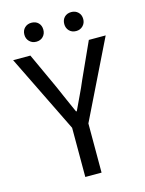

<svg xmlns="http://www.w3.org/2000/svg" viewBox="-123 -886 721 958"><g transform="rotate(-15 238.0 -406.5)"><path d="M196 0V-254L-1 -656H88L173 -471Q189 -435 204 -400Q219 -365 236 -328H240Q257 -365 274 -400Q291 -435 306 -471L390 -656H477L280 -254V0ZM135 -715Q114 -715 100 -729Q86 -743 86 -764Q86 -786 100 -799.5Q114 -813 135 -813Q157 -813 170.5 -799.5Q184 -786 184 -764Q184 -743 170.5 -729Q157 -715 135 -715ZM341 -715Q319 -715 305.5 -729Q292 -743 292 -764Q292 -786 305.5 -799.5Q319 -813 341 -813Q362 -813 376 -799.5Q390 -786 390 -764Q390 -743 376 -729Q362 -715 341 -715Z"/></g></svg>

Font: Giro Regular
Style: Regular
Weight: 400
Designer: Paul D. Hunt
Foundry: Adobe Systems Incorporated
Version: Version 1.000;PS 1.0;hotconv 1.0.88;makeotf.lib2.5.647800